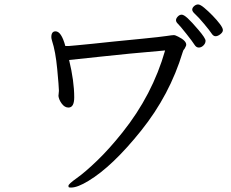

<svg xmlns="http://www.w3.org/2000/svg" viewBox="-20 -821 1040 864"><path d="M243 -389 245 -411V-415Q245 -430 237.5 -510Q230 -590 214 -638Q211 -648 211 -654Q211 -680 230 -680Q256 -680 274 -614H290Q295 -614 324 -617L396 -624Q440 -629 491 -634Q542 -639 622.5 -647Q703 -655 729 -659Q755 -663 762 -663Q769 -663 782 -656Q818 -638 818 -620Q818 -616 816 -612.5Q814 -609 812 -604.5Q810 -600 807.5 -598Q805 -596 802 -586Q744 -394 615 -233Q486 -72 378 -7Q329 23 300 23Q291 23 289.5 21.5Q288 20 288 15Q288 7 325.5 -19.5Q363 -46 417.5 -98.5Q472 -151 531 -225Q666 -394 723 -594Q548 -579 436.5 -566.5Q325 -554 291 -551Q314 -456 314 -383Q314 -337 288 -337Q271 -337 258 -354.5Q245 -372 243 -389ZM905 -637.5Q905 -626 895.5 -616.5Q886 -607 874.5 -607Q863 -607 855 -620Q847 -633 818.5 -669Q790 -705 781 -713.5Q772 -722 772 -730Q772 -738 780 -746.5Q788 -755 797.5 -755Q807 -755 824.5 -739Q842 -723 873.5 -686Q905 -649 905 -637.5ZM936.5 -751Q956 -731 969.5 -713Q983 -695 983 -685.5Q983 -676 971.5 -667Q960 -658 950 -658Q940 -658 932 -670.5Q924 -683 898.5 -713.5Q873 -744 859 -756.5Q845 -769 845 -777.5Q845 -786 853.5 -793.5Q862 -801 871.5 -801Q881 -801 899 -786Q917 -771 936.5 -751Z"/></svg>

Font: LXGW WenKai Lite
Style: Regular
Weight: 400
Designer: LXGW / Fontworks Inc.
Foundry: LXGW / Fontworks Inc.
Version: Version 1.511; March 25, 2025